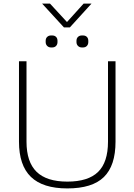

<svg xmlns="http://www.w3.org/2000/svg" viewBox="-20 -1042 748 1072"><path d="M86 -251V-700H128V-251Q128 -138 184 -83Q240 -28 356 -28Q472 -28 527.5 -82Q583 -136 583 -251V-700H625V-251Q625 -117 560 -53.5Q495 10 356 10Q219 10 152.5 -54.5Q86 -119 86 -251ZM235 -807V-814Q235 -828 243.5 -836Q252 -844 265 -844H271Q285 -844 293 -836Q301 -828 301 -814V-807Q301 -794 293 -785.5Q285 -777 271 -777H265Q252 -777 243.5 -785.5Q235 -794 235 -807ZM407 -807V-814Q407 -828 415.5 -836Q424 -844 437 -844H443Q457 -844 465 -836Q473 -828 473 -814V-807Q473 -794 465 -785.5Q457 -777 443 -777H437Q424 -777 415.5 -785.5Q407 -794 407 -807ZM215 -1022H259L354 -919L447 -1022H491L370 -889H337Z"/></svg>

Font: Krub ExtraLight
Style: Regular
Weight: 275
Designer: Ekaluck Peanpanawate
Foundry: Cadson Demak Co.,Ltd.
Version: Version 1.000; ttfautohint (v1.6)